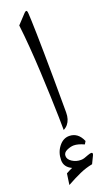

<svg xmlns="http://www.w3.org/2000/svg" viewBox="-158 -590 486 866"><g transform="rotate(-20 85.0 -157.5)"><path d="M16.5 126.5Q16.5 159.9 51.3 176Q43.3 179.3 35.6 183.2Q27.9 187 20.9 191.1L13.2 244.2Q50.2 223.7 80.3 210.3Q110.4 196.9 141.5 191.1L158.4 156.2Q161 151.1 161 147.4Q161 141.9 154.4 141.9Q149.2 141.9 138.2 145.9Q125.4 150.7 117.9 153.3Q110.4 155.8 101.2 155.8Q78.8 155.8 60.1 143.9Q41.4 132 41.4 115.1Q41.4 99 59.6 90.9Q77.7 82.9 92.4 82.9Q112.6 82.9 141.5 96.1L149.6 82.5Q129.8 35.9 87.3 35.9Q58.3 35.9 37.4 62.9Q16.5 89.8 16.5 126.5ZM74.1 2.2Q86.5 -4 94.8 -14.1Q103 -24.2 107.3 -37.8Q111.5 -51.3 111.5 -68.6Q111.5 -158 110.9 -229Q110.4 -300 109.6 -353.9Q108.9 -407.8 108 -446.3Q107.1 -484.8 106.2 -509.2Q105.2 -533.6 104.5 -544.9Q104.1 -553 102.7 -556.7Q101.2 -560.3 98.3 -560.3Q94.6 -560.3 89.1 -554.5L46.9 -509.4Q52.8 -460.9 57.4 -401.2Q62 -341.4 65.1 -279.1Q68.2 -216.7 70.2 -160.1Q72.2 -103.4 73.2 -60.5Q74.1 -17.6 74.1 2.2Z"/></g></svg>

Font: Parastoo
Style: Regular
Weight: 400
Foundry: Saber Rastikerdar (saber.rastikerdar@gmail.com)
Version: Version 3.000